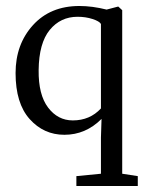

<svg xmlns="http://www.w3.org/2000/svg" viewBox="-20 -442 490 641"><path d="M195 8Q126 8 79 -44.5Q32 -97 32 -198Q32 -294 90 -358Q148 -422 245 -422Q288 -422 336 -410L374 -420H375L388 -408V138L440 146V179H235V146L317 138V17L319 -45Q266 8 195 8ZM223 -40Q280 -40 317 -80V-362Q312 -371 289 -378.5Q266 -386 239 -386Q182 -386 146 -342Q110 -298 109 -208Q108 -126 140.5 -83Q173 -40 223 -40Z"/></svg>

Font: Aikya
Style: Regular
Weight: 400
Designer: Neelakash Kshetrimayum (Latin subset based on Merriweather by Eben Sorkin)
Foundry: Brand New Type
Version: Version 1.00 b005